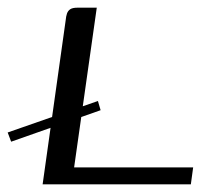

<svg xmlns="http://www.w3.org/2000/svg" viewBox="-25 -480 523 500"><path d="M230 -217 237 -193 4 -111 -5 -135ZM227 -460 168 -44H478L472 0H86L146 -427Q147 -438 149.5 -445Q152 -452 158 -456Q164 -460 177 -460Z"/></svg>

Font: Genos
Style: Italic
Weight: 400
Italic angle: -8°
Version: Version 1.010